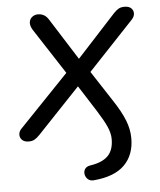

<svg xmlns="http://www.w3.org/2000/svg" viewBox="-50 -537 635 763"><g transform="rotate(-5 267.5 -155.0)"><path d="M294.2 182.9Q279.6 184.3 270.6 176.6Q261.6 168.8 259.2 157.3Q256.8 145.8 262.6 135.9Q268.5 125.9 284.2 123Q332.3 116.1 355.4 93.1Q378.5 70.1 378.5 25.4Q378.5 3.2 366.9 -23.4Q355.2 -49.9 329.9 -89.8L252.8 -210.6L277 -209L92.9 -14.9Q82.2 -3.8 72.7 1.6Q63.3 6.9 49.7 6.9Q32.7 6.9 23.5 -1.8Q14.2 -10.5 14.5 -23.4Q14.7 -36.3 25.3 -46.9L237.4 -268L235.8 -230.4L103.3 -434.3Q93.1 -451.5 94.8 -464.6Q96.5 -477.8 106.4 -485.5Q116.4 -493.3 129.4 -493.3Q143 -493.3 153.7 -487.2Q164.4 -481.1 172.6 -467.5L285.7 -288.8H263.5L432.1 -472.4Q442.8 -483.5 451.8 -488.4Q460.8 -493.3 475.3 -493.3Q492.3 -493.3 501.3 -484.8Q510.3 -476.3 510.1 -463.9Q509.9 -451.6 499.2 -439.9L303.8 -232.5L303.3 -268.9L396.8 -125.5Q427.4 -79.3 441.9 -43Q456.5 -6.6 456.5 29.7Q456.5 95.8 416.7 135.7Q376.8 175.7 294.2 182.9Z"/></g></svg>

Font: Nunito ExtraLight
Style: Italic
Weight: 200
Italic angle: -9°
Designer: Vernon Adams
Foundry: Vernon Adams
Version: Version 3.602